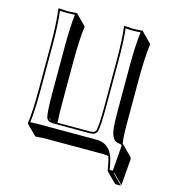

<svg xmlns="http://www.w3.org/2000/svg" viewBox="-122 -748 939 1046"><g transform="rotate(15 347.5 -225.0)"><path d="M195.8 -45.9 183.1 -59.1Q185.5 -53.7 188 -50.8Q191.4 -47.4 195.8 -45.9ZM234.4 -43.9H421.9Q444.8 -44.9 450.2 -59.1Q458 -86.4 458 -200.2V-444.8Q458 -578.6 448.2 -645L449.2 -647.9Q451.2 -647.9 501 -645Q501 -645 553.2 -647.9L555.2 -645L611.3 -588.4Q600.6 -509.3 600.6 -388.7V-143.6Q600.6 -61 606.9 -25.4Q608.9 -23.9 609.4 -23.4L666 33.2Q670.4 38.6 670.4 45.4L658.7 194.3L602.1 138.2L600.1 141.1L656.7 197.8H624.5L567.9 141.1L565.9 138.2Q557.6 84.5 548.8 60.1Q535.2 56.6 519.5 56.6H188.5Q188.5 56.6 136.7 59.6L80.1 2.9L79.1 0Q88.9 -68.4 88.9 -200.2V-444.8Q88.9 -566.9 78.1 -645L80.1 -647.9Q82 -647.9 131.8 -645Q131.8 -645 184.1 -647.9L185.1 -645L241.7 -588.4Q231.9 -521.5 231.4 -388.7V-143.6Q231.4 -90.3 234.4 -43.9ZM534.2 -200.2V-444.8Q534.2 -560.1 543.9 -636.7Q523.9 -634.8 501 -634.8Q477.5 -634.8 459.5 -636.7Q468.3 -569.8 467.8 -444.8V-200.2Q467.8 -85.9 459.5 -56.2Q450.7 -34.7 421.9 -34.2H210.9Q181.2 -35.2 173.3 -56.2Q165 -85.4 165 -200.2V-444.8Q165 -570.8 173.8 -636.7Q154.3 -635.3 131.8 -634.8Q107.9 -634.8 89.4 -636.7Q99.1 -559.6 99.1 -444.8V-200.2Q99.1 -75.7 90.3 -8.3Q109.9 -9.8 131.8 -9.8H462.9Q537.6 -9.8 562 68.8Q568.8 91.8 575.2 130.9H592.8L604 -11.2Q604 -17.6 595.7 -20Q589.8 -21.5 583 -22Q544.4 -25.4 537.1 -100.6Q534.2 -132.8 534.2 -200.2Z"/></g></svg>

Font: Linux Biolinum Shadow O
Style: Bold
Weight: 700
Designer: Philipp H. Poll
Foundry: Philipp H. Poll
Version: Version 0.9.2